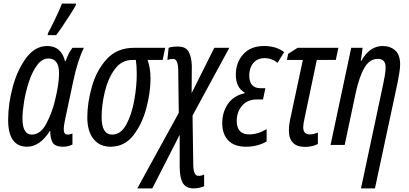

<svg xmlns="http://www.w3.org/2000/svg" viewBox="-20 -800 2257 1060"><path d="M130 10Q199 10 255 -76H258Q256 -48 267.5 -19Q279 10 329 10Q356 10 380 -2V-63Q366 -57 354 -57Q332 -57 332 -84Q332 -109 340 -143L384 -350Q408 -465 443 -536H380Q358 -508 342 -462H339Q318 -546 241 -546Q174 -546 125.5 -481.5Q77 -417 51 -322.5Q25 -228 25 -138Q25 10 130 10ZM155 -57Q104 -57 104 -147Q104 -184 113 -239.5Q122 -295 140 -349.5Q158 -404 185 -440.5Q212 -477 247 -477Q306 -477 306 -395Q306 -334 282 -239Q267 -177 235.5 -117Q204 -57 155 -57ZM243 -606H290Q303 -622 325 -655Q347 -688 368 -720.5Q389 -753 398 -770L400 -780H322Q311 -751 286 -698.5Q261 -646 245 -617Z M590 10Q667 10 715.5 -52Q764 -114 787.5 -201.5Q811 -289 811 -367Q811 -398 806.5 -423Q802 -448 795 -469H878L892 -536H720Q626 -536 569.5 -474Q513 -412 487.5 -322.5Q462 -233 462 -152Q462 -76 496 -33Q530 10 590 10ZM599 -57Q541 -57 541 -153Q541 -219 558.5 -292.5Q576 -366 613.5 -417.5Q651 -469 710 -469H730Q735 -436 735 -391Q735 -323 721 -245Q707 -167 677 -112Q647 -57 599 -57Z M738 240H821L972 -56V124Q973 186 991 213Q1009 240 1049 240Q1080 240 1107 228V163Q1093 171 1076 171Q1047 171 1047 108L1043 -162L1246 -536H1163L1038 -286L1039 -437Q1037 -488 1021 -515.5Q1005 -543 962 -543Q928 -543 911 -536L904 -469Q922 -475 935 -475Q964 -475 964 -409L967 -177Z M1338 10Q1402 10 1452 -19V-87Q1403 -58 1356 -58Q1287 -58 1287 -133Q1287 -182 1316.5 -216.5Q1346 -251 1399 -251H1432L1445 -313H1419Q1356 -313 1356 -383Q1356 -425 1378.5 -452Q1401 -479 1440 -479Q1481 -479 1512 -453L1549 -512Q1505 -546 1438 -546Q1364 -546 1323 -500.5Q1282 -455 1282 -388Q1282 -316 1331 -289L1330 -285Q1270 -272 1238.5 -226.5Q1207 -181 1207 -120Q1207 -59 1240.5 -24.5Q1274 10 1338 10Z M1665 11Q1704 11 1735 -5V-68Q1724 -64 1713 -61Q1702 -58 1691 -58Q1654 -58 1654 -97Q1654 -116 1662 -150L1729 -469H1834L1848 -536H1623L1571 -503L1564 -469H1652L1586 -160Q1575 -115 1575 -80Q1575 11 1665 11Z M1973 240H2050L2175 -344Q2180 -370 2184.5 -397Q2189 -424 2189 -445Q2189 -498 2161.5 -522Q2134 -546 2093 -546Q2020 -546 1975 -464H1972L1982 -536H1919L1805 0H1883L1944 -288Q1964 -379 1992.5 -427Q2021 -475 2066 -475Q2109 -475 2109 -428Q2109 -408 2104.5 -382.5Q2100 -357 2095 -333Z"/></svg>

Font: Noto Sans UI Condensed
Style: Italic
Weight: 400
Width: 3
Italic angle: -12°
Designer: Monotype Design Team
Foundry: Monotype Imaging Inc.
Version: Version 1.901